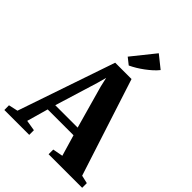

<svg xmlns="http://www.w3.org/2000/svg" viewBox="-311 -1138 1280 1280"><g transform="rotate(45 329.0 -498.0)"><path d="M28 -58.5 262.5 -745.5H416.5L639.5 -57L696.5 -44V0H380V-44L452 -57.5L408 -207H164.5L122 -56.5L197.5 -44V0H-37L-37.5 -44ZM391.5 -262.5 306.5 -565.5 291.5 -631.5 273.5 -565.5 180.5 -262.5ZM339 -796.5 293 -833 423.5 -995.5 511.5 -925Q496.5 -906 476.2 -887.8Q456 -869.5 433 -852.5Q410 -835.5 386.5 -821.2Q363 -807 340.5 -796.5Z"/></g></svg>

Font: Merriweather 72pt ExtraBold
Style: Regular
Weight: 800
Version: Version 2.100